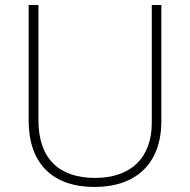

<svg xmlns="http://www.w3.org/2000/svg" viewBox="-20 -734 756 764"><path d="M622 -252V-714H584V-246C584 -103 498 -26 358 -26C214 -26 133 -104 133 -255V-714H94V-254C94 -84 189 10 356 10C518 10 622 -80 622 -252Z"/></svg>

Font: Noto Sans Canadian Aboriginal ExtraLight
Style: Regular
Weight: 200
Designer: Monotype Design Team, Typotheque's Kevin King
Foundry: Monotype Imaging Inc.
Version: Version 2.004